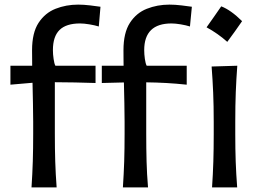

<svg xmlns="http://www.w3.org/2000/svg" viewBox="-20 -816 1132 836"><path d="M943.3 -788.4Q985.2 -772.3 1034.1 -723.9Q1018.5 -701.4 1002.7 -679.1Q986.8 -656.8 969.6 -633.7Q928.8 -670.2 879.4 -697.1Q896 -720.7 911.6 -742.7Q927.2 -764.7 943.3 -788.4ZM515.1 0Q519 -58.6 520.8 -113.3Q522.5 -168 522.5 -233.9V-285.6Q522.5 -323.7 521.5 -366.9Q520.5 -410.2 519.5 -457L423.3 -454.6V-529.8H518.1Q518.1 -546.4 517.8 -563.2Q517.6 -580.1 517.6 -597.2Q517.6 -673.3 545.7 -716.6Q573.7 -759.8 619.4 -777.8Q665 -795.9 717.8 -795.9Q741.7 -795.9 770.5 -792.5Q799.3 -789.1 815.4 -786.6L807.1 -700.7Q790 -706.1 766.8 -710Q743.7 -713.9 726.6 -713.9Q607.9 -713.9 607.9 -597.7Q607.9 -579.6 610.8 -559.1Q613.8 -538.6 618.7 -529.8H793V-447.3Q747.6 -452.1 703.9 -454.6Q660.2 -457 616.7 -457.5V-233.9Q616.7 -168 618.2 -113.3Q619.6 -58.6 624.5 0ZM117.2 0Q121.1 -58.6 122.8 -113.3Q124.5 -168 124.5 -233.9V-285.6Q124.5 -323.2 123.5 -366Q122.6 -408.7 121.6 -455.6L25.4 -447.3V-529.8H120.1Q120.1 -546.4 119.9 -563.2Q119.6 -580.1 119.6 -597.2Q119.6 -673.3 147.9 -716.6Q176.3 -759.8 221.9 -777.8Q267.6 -795.9 320.3 -795.9Q344.2 -795.9 372.8 -792.5Q401.4 -789.1 417.5 -786.6L410.2 -700.7Q392.6 -706.1 369.1 -710Q345.7 -713.9 328.6 -713.9Q268.1 -713.9 239.3 -685.5Q210.4 -657.2 210.4 -597.7Q210.4 -579.6 213.4 -559.1Q216.3 -538.6 221.2 -529.8H396V-454.6Q350.1 -456.1 306.2 -457Q262.2 -458 218.8 -458V-233.9Q218.8 -168 220.5 -113.3Q222.2 -58.6 226.6 0ZM903.3 0Q907.2 -58.1 908.9 -112.3Q910.6 -166.5 910.6 -231.9V-284.7Q910.6 -356 908.2 -412.4Q905.8 -468.8 901.4 -526.4L1013.2 -529.8Q1008.8 -470.7 1006.6 -414.1Q1004.4 -357.4 1004.4 -284.7V-231.9Q1004.4 -166.5 1006.3 -112.3Q1008.3 -58.1 1012.7 0Z"/></svg>

Font: Pinar Medium
Style: Regular
Weight: 500
Designer: Amin Abedi
Version: Version 3.000